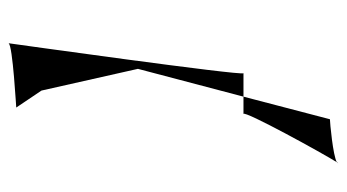

<svg xmlns="http://www.w3.org/2000/svg" viewBox="-198 -548 799 442"><g transform="rotate(-90 201.0 -326.5)"><path d="M47 53 49 50C47 51 47 52 47 53ZM49 50C64 41 141 34 148 34L200 -165H160C170 -165 67 22 49 50ZM175 -688 214 -630 264 -408 200 -165H254C247 -165 323 -706 323 -706C321 -696 167 -688 175 -688Z"/></g></svg>

Font: Ampere
Style: SuExtIta
Weight: 400
Version: Version 1